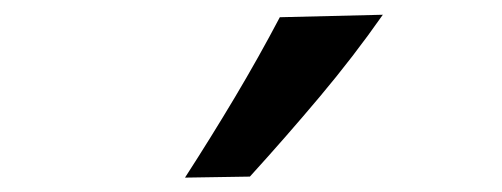

<svg xmlns="http://www.w3.org/2000/svg" viewBox="-20 -862 688 263"><path d="M233.4 -618.7Q269 -673.8 301.8 -728.8Q334.5 -783.7 363.3 -838.4L504.4 -841.8Q464.4 -784.7 418 -729.5Q371.6 -674.3 322.3 -620.1Z"/></svg>

Font: Pinar-DS3-FD SemiBold
Style: Regular
Weight: 600
Designer: Amin Abedi
Version: Version 3.000